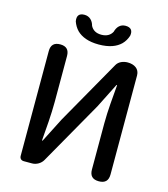

<svg xmlns="http://www.w3.org/2000/svg" viewBox="-134 -1052 1014 1157"><g transform="rotate(15 372.5 -473.5)"><path d="M649 -368V-676C649 -717 616 -737 575 -737C548 -737 519 -726 506 -702L279 -302L201 -149H197C203 -224 211 -313 211 -393V-680C211 -718 192 -737 154 -737C116 -737 97 -718 97 -680V-27C97 -10 107 0 124 0H158H175C202 0 229 -16 242 -39L467 -435L544 -588H548C542 -512 533 -427 533 -346V-58C533 -19 552 0 591 0C630 0 649 -19 649 -58ZM241 -841C269 -814 312 -796 377 -796C443 -796 486 -814 514 -841C530 -857 540 -875 547 -896C553 -929 539 -947 505 -947C473 -947 453 -925 445 -894C433 -871 411 -857 377 -857C343 -857 322 -871 310 -894C302 -925 281 -947 249 -947C215 -947 202 -929 208 -895C215 -875 226 -856 241 -841Z"/></g></svg>

Font: GenSenRounded2 TW M
Style: Regular
Weight: 500
Version: Version 2.100;PS 2.1;hotconv 16.6.51;makeotf.lib2.5.65220 DE